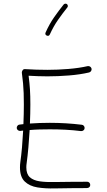

<svg xmlns="http://www.w3.org/2000/svg" viewBox="-20 -1048 596 1065"><path d="M72.8 -337.4Q72.3 -344.2 76.7 -350.3Q81.1 -356.4 88.4 -356.9Q99.1 -358.4 109.9 -359.4Q112.3 -416.5 112.3 -468.8Q112.3 -503.9 111.3 -531.5Q110.4 -559.1 107.9 -585.7Q105.5 -612.3 101.1 -645Q100.6 -650.4 105.2 -658Q109.9 -665.5 119.6 -664.6Q150.4 -662.6 181.4 -661.6Q212.4 -660.6 242.7 -660.6Q299.8 -660.6 359.4 -665.5Q418.9 -670.4 466.3 -681.2Q473.1 -682.6 479.5 -678.7Q485.8 -674.8 487.8 -667.5Q489.3 -660.6 485.4 -654.3Q481.4 -647.9 474.1 -646Q423.8 -634.3 362.5 -629.4Q301.3 -624.5 242.7 -624.5Q216.8 -624.5 190.7 -625.5Q164.6 -626.5 138.7 -627.9Q144 -585.9 146.2 -551.3Q148.4 -516.6 148.4 -468.8Q148.4 -418.5 146 -362.8Q199.2 -366.7 256.3 -366.7Q301.8 -366.7 345.9 -364Q390.1 -361.3 433.6 -356Q440.9 -355.5 445.6 -349.4Q450.2 -343.3 449.2 -336.4Q448.7 -329.1 442.6 -324.7Q436.5 -320.3 429.7 -320.8Q386.7 -326.2 343.5 -328.4Q300.3 -330.6 256.3 -330.6Q227.1 -330.6 199.5 -329.8Q171.9 -329.1 144.5 -326.7Q141.6 -277.8 137.5 -230.5Q133.3 -183.1 127.9 -143.6Q126 -131.8 126 -119.6Q126 -82.5 145.5 -64.9Q165 -47.4 200.2 -42.2Q235.4 -37.1 283.2 -38.3Q331.1 -39.6 387.2 -39.6Q406.7 -39.6 425.5 -39.6Q444.3 -39.6 462.4 -40Q469.7 -40.5 475.1 -35.4Q480.5 -30.3 480.5 -22.5Q481 -15.1 475.6 -10Q470.2 -4.9 462.4 -4.9Q444.3 -4.4 425.5 -4.4Q406.7 -4.4 387.2 -4.4Q335.9 -4.4 283.7 -2.9Q231.4 -1.5 187.7 -8.5Q144 -15.6 117.4 -41Q90.8 -66.4 90.8 -119.6Q90.8 -134.8 92.8 -148.4Q98.1 -186 102.1 -231.2Q106 -276.4 108.4 -323.7Q100.6 -322.8 92.3 -321.8Q85.4 -321.3 79.6 -325.7Q73.7 -330.1 72.8 -337.4ZM351.6 -1024.9Q355.5 -1021.5 356.2 -1016.1Q356.9 -1010.7 353.5 -1006.8Q326.2 -972.7 301.8 -937.7Q277.3 -902.8 256.3 -856.9Q251 -845.7 239.3 -850.6Q228 -856 232.9 -867.7Q254.4 -915.5 280 -952.1Q305.7 -988.8 333 -1022.9Q336.4 -1026.9 342 -1027.6Q347.7 -1028.3 351.6 -1024.9Z"/></svg>

Font: Mikhak ExtraLight
Style: Regular
Weight: 200
Designer: Amin Abedi
Version: Version 3.3